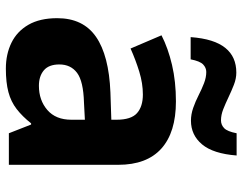

<svg xmlns="http://www.w3.org/2000/svg" viewBox="-104 -694 808 639"><g transform="rotate(90 299.5 -374.0)"><path d="M317 -556Q420 -556 474 -507.5Q528 -459 528 -364V0H423L394 -74H390Q367 -45 342.5 -26Q318 -7 286 1.5Q254 10 208 10Q160 10 122 -8.5Q84 -27 62 -65Q40 -103 40 -161Q40 -247 102 -290Q164 -333 287 -338L378 -341V-358Q378 -407 356 -426.5Q334 -446 294 -446Q257 -446 218 -434Q179 -422 141 -405L97 -508Q140 -530 195.5 -543Q251 -556 317 -556ZM321 -250Q250 -248 222 -227Q194 -206 194 -168Q194 -133 213.5 -116.5Q233 -100 265 -100Q313 -100 345.5 -128Q378 -156 378 -208V-253ZM103 -605Q106 -645 115 -673.5Q124 -702 139 -720.5Q154 -739 174.5 -748Q195 -757 221 -757Q241 -757 261.5 -749Q282 -741 303 -731Q324 -721 343 -713.5Q362 -706 380 -706Q395 -706 406 -716.5Q417 -727 423 -758H497Q491 -680 460 -643Q429 -606 381 -606Q360 -606 338.5 -613.5Q317 -621 296.5 -631.5Q276 -642 256.5 -649.5Q237 -657 219 -657Q205 -657 194 -646.5Q183 -636 177 -605Z"/></g></svg>

Font: Noto Sans Lao Looped
Style: Bold
Weight: 700
Designer: Mark Frömberg, Ben Mitchell
Foundry: The Fontpad Ltd
Version: Version 1.001